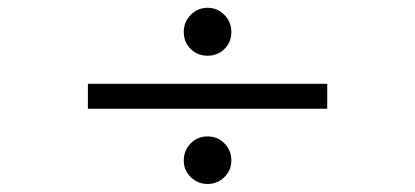

<svg xmlns="http://www.w3.org/2000/svg" viewBox="-20 -541 1040 481"><path d="M542 -503.9Q559.6 -486.3 559.6 -460.9Q559.6 -435.5 542.5 -418.5Q525.4 -401.4 500 -401.4Q474.6 -401.4 457.5 -418.5Q440.4 -435.5 440.4 -460.9Q440.4 -486.3 458 -503.9Q475.6 -521.5 500 -521.5Q524.4 -521.5 542 -503.9ZM799.8 -268.6H200.2V-331.1H799.8ZM559.6 -138.7Q559.6 -114.3 542 -97.2Q524.4 -80.1 500 -80.1Q475.6 -80.1 458 -97.2Q440.4 -114.3 440.4 -138.7Q440.4 -164.1 457.5 -181.6Q474.6 -199.2 500 -199.2Q525.4 -199.2 542.5 -181.6Q559.6 -164.1 559.6 -138.7Z"/></svg>

Font: FreeUniversal
Style: Bold
Weight: 700
Version: Version 1.001 March 22, 2017